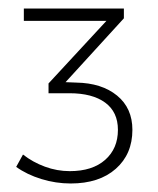

<svg xmlns="http://www.w3.org/2000/svg" viewBox="-20 -786 371 451"><path d="M291 -481Q291 -424 252 -389.5Q213 -355 146 -355Q111 -355 77 -365.5Q43 -376 18 -394L34 -423Q57 -405 85.5 -394.5Q114 -384 144 -384Q197 -384 227 -410.5Q257 -437 257 -481Q257 -523 227 -545Q197 -567 143 -567H94V-590L230 -737H36V-766H271V-743L134 -593L159 -592Q219 -591 255 -561.5Q291 -532 291 -481Z"/></svg>

Font: TypoPRO Montserrat Alternates
Style: Regular
Weight: 275
Designer: Julieta Ulanovsky
Foundry: Julieta Ulanovsky
Version: Version 6.001